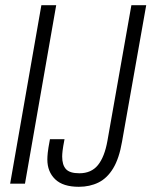

<svg xmlns="http://www.w3.org/2000/svg" viewBox="-20 -706 582 738"><path d="M19 0 139 -686H196L76 0ZM283 12Q222 12 192 -17Q162 -46 162 -93Q162 -103 163.5 -118.5Q165 -134 172 -171H228Q222 -140 220.5 -126.5Q219 -113 219 -104Q219 -72 233.5 -56Q248 -40 285 -40Q331 -40 356.5 -71.5Q382 -103 393 -165L485 -686H542L449 -161Q438 -97 415 -59Q392 -21 358.5 -4.5Q325 12 283 12Z"/></svg>

Font: Archivo ExtraCondensed ExtraLight
Style: Italic
Weight: 250
Width: 2
Italic angle: -10°
Designer: Hector Gatti
Foundry: Omnibus-Type
Version: Version 2.001